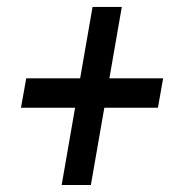

<svg xmlns="http://www.w3.org/2000/svg" viewBox="-20 -609 526 558"><path d="M297.9 -381.3H454.1L439 -295.9H283.2L244.1 -71.3H159.2L198.2 -295.9H41L56.2 -381.3H212.9L249 -588.9H334Z"/></svg>

Font: TypoPRO Roboto
Style: Italic
Weight: 400
Italic angle: -12°
Designer: Google
Version: Version 2.136; 2016